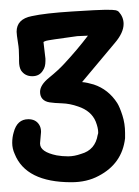

<svg xmlns="http://www.w3.org/2000/svg" viewBox="-20 -846 285 393"><path d="M19 -721V-728Q19 -746 17 -757Q14 -776 14 -781Q14 -807 45 -813Q72 -819 127.5 -822.5Q183 -826 196 -826Q213 -826 217 -825Q221 -824 223 -822Q233 -811 233 -797Q233 -797 233 -797Q233 -779 215 -758Q168 -702 148 -678Q159 -677 172 -673Q202 -663 220 -635Q225 -627 230.5 -610Q236 -593 236 -574Q236 -568 236 -563Q230 -511 182 -486Q158 -473 126 -473Q33 -473 10 -531Q5 -542 5 -553.5Q5 -565 8 -575Q15 -602 38 -602Q53 -602 60 -591Q64 -585 64 -576Q64 -575 62 -553V-552Q62 -535 96 -528Q107 -526 119.5 -526Q132 -526 146 -531Q175 -539 180 -570Q181 -572 181 -575Q181 -584 176 -597Q167 -619 140 -628Q123 -634 107 -634.5Q91 -635 81.5 -636.5Q72 -638 67 -643.5Q62 -649 62 -658Q62 -672 80.5 -687Q99 -702 111 -715Q138 -744 160 -773L138 -772Q79 -764 74.5 -762.5Q70 -761 69 -760Q70 -753 73 -726Q73 -723 73 -721Q73 -709 68 -702Q61 -690 46 -690Q31 -690 23 -702Q19 -709 19 -721ZM68 -760Z"/></svg>

Font: Scratch Savers
Style: Book
Weight: 400
Designer: Pablo Impallari, Rodrigo Fuenzalida, Brenda Gallo
Foundry: Pablo Impallari, Rodrigo Fuenzalida, Brenda Gallo
Version: Version 4.0b1